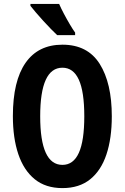

<svg xmlns="http://www.w3.org/2000/svg" viewBox="-20 -954 639 984"><path d="M553 -358Q553 -245 525.5 -162.5Q498 -80 442 -35Q386 10 300 10Q214 10 158 -35.5Q102 -81 74 -163.5Q46 -246 46 -359Q46 -539 111 -632Q176 -725 300 -725Q429 -725 491 -626.5Q553 -528 553 -358ZM186 -358Q186 -109 300 -109Q356 -109 384 -170.5Q412 -232 412 -358Q412 -484 384 -545.5Q356 -607 300 -607Q186 -607 186 -358ZM283 -934Q292 -913 307 -884.5Q322 -856 338 -829Q354 -802 365 -787V-774H273Q260 -786 241 -805.5Q222 -825 201.5 -847.5Q181 -870 163.5 -890.5Q146 -911 136 -924V-934Z"/></svg>

Font: Noto Sans Gujarati ExtraCondensed
Style: Bold
Weight: 700
Width: 2
Designer: Jelle Bosma - Monotype Design Team, Universal Thirst
Foundry: Monotype Imaging Inc.
Version: Version 2.106; ttfautohint (v1.8.4.7-5d5b)